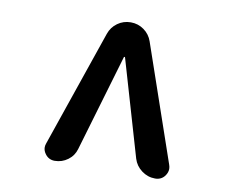

<svg xmlns="http://www.w3.org/2000/svg" viewBox="-79 -860 1159 945"><g transform="rotate(10 500.0 -388.0)"><path d="M752 -19.5Q714.8 -19.5 684.6 -42Q654.3 -64.5 643.6 -99.6L502.9 -581.1Q502 -583 500 -583Q498 -583 497.1 -581.1L354.5 -97.7Q344.7 -62.5 315.4 -41Q286.1 -19.5 250 -19.5Q219.7 -19.5 202.1 -43.9Q190.4 -59.6 190.4 -77.1Q190.4 -85.9 194.3 -96.7L394.5 -679.7Q406.2 -713.9 435.5 -734.9Q464.8 -755.9 501.5 -755.9Q538.1 -755.9 567.4 -734.9Q596.7 -713.9 608.4 -679.7L808.6 -98.6Q812.5 -87.9 812.5 -78.1Q812.5 -60.5 800.8 -43.9Q783.2 -19.5 752 -19.5Z"/></g></svg>

Font: Rounded-X Mgen+ 2m bold
Style: Bold
Weight: 700
Designer: [Source Han Sans]
Ryoko NISHIZUKA  (kana & ideographs); Paul D. Hunt (Latin, Greek & Cyrillic); Wenlong ZHANG  (bopomofo
Version: Version 1.059.20150602